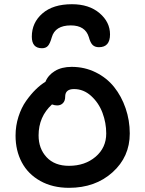

<svg xmlns="http://www.w3.org/2000/svg" viewBox="-20 -942 692 916"><path d="M323.2 -921.9Q404.8 -921.9 454.8 -879.4Q504.9 -836.9 504.9 -777.8Q504.9 -716.8 452.1 -716.8Q433.1 -716.8 422.1 -727.3Q411.1 -737.8 403.8 -765.1Q386.7 -820.8 317.9 -820.8Q243.2 -820.8 227.1 -764.2Q218.8 -734.4 208.7 -723.1Q198.7 -711.9 180.2 -711.9Q131.8 -711.9 131.8 -767.1Q131.8 -834 182.4 -877.9Q232.9 -921.9 323.2 -921.9ZM309.1 -45.9Q231 -45.9 172.4 -78.6Q113.8 -111.3 84 -167.5Q54.2 -223.6 54.2 -294.9Q54.2 -341.8 68.1 -385.3Q82 -428.7 104.7 -460.7Q127.4 -492.7 150.4 -515.1Q173.3 -537.6 196.8 -551.8Q209.5 -583.5 241.9 -603.3Q274.4 -623 321.8 -623Q383.8 -623 436.5 -596.9Q489.3 -570.8 524.4 -526.9Q559.6 -482.9 579.3 -425.3Q599.1 -367.7 599.1 -305.2Q599.1 -193.8 516.8 -119.9Q434.6 -45.9 309.1 -45.9ZM164.1 -295.9Q164.1 -232.9 202.4 -191.9Q240.7 -150.9 309.1 -150.9Q385.3 -150.9 436 -194.1Q486.8 -237.3 486.8 -305.2Q486.8 -356 469 -403.6Q451.2 -451.2 415 -484.1Q378.9 -517.1 333 -517.1Q291 -517.1 291 -481Q291 -460.9 280.3 -450Q269.5 -439 252.9 -439Q241.2 -439 228 -443.8Q164.1 -385.3 164.1 -295.9Z"/></svg>

Font: Shantell Sans Irregular
Style: Regular
Weight: 500
Designer: Stephen Nixon, Anya Danilova, Shantell Martin
Foundry: Arrow Type
Version: Version 1.006;[9816181b4]